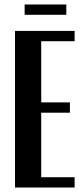

<svg xmlns="http://www.w3.org/2000/svg" viewBox="-20 -837 375 857"><path d="M313 -699V-653H164V-380H292V-334H164V-46H313V0H47V-699ZM276 -771H90V-817H276Z"/></svg>

Font: Moniqa ExtBd Paragraph
Style: Regular
Weight: 800
Designer: Rajesh Rajput
Foundry: Rajesh Rajput
Version: Version 1.000